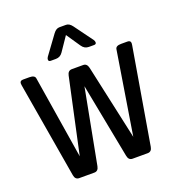

<svg xmlns="http://www.w3.org/2000/svg" viewBox="-130 -817 846 922"><g transform="rotate(-20 293.0 -356.5)"><path d="M275.9 -713.4H310.1Q326.7 -713.4 340.8 -694.3L410.2 -599.6Q415 -592.8 415 -585.9Q415 -576.2 403.3 -576.2H377.4Q355 -576.2 341.8 -595.7L293 -667.5L244.1 -595.7Q231 -576.2 208.5 -576.2H182.6Q170.9 -576.2 170.9 -585.9Q170.9 -592.8 175.8 -599.6L245.1 -694.3Q259.3 -713.4 275.9 -713.4ZM118.2 0Q97.7 0 93.8 -23.9L10.7 -513.2Q9.8 -519 9.8 -522.9Q9.8 -537.1 26.4 -537.1H58.6Q85.9 -537.1 88.4 -520.5L156.2 -97.7L238.8 -480.5Q243.7 -503.9 263.7 -503.9H321.8Q340.8 -503.9 346.2 -480L429.7 -97.7L497.6 -520.5Q500 -537.1 527.3 -537.1H559.6Q576.2 -537.1 576.2 -522.9Q576.2 -519 575.2 -513.2L492.2 -23.9Q488.3 0 467.8 0H390.6Q370.6 0 366.2 -23.9L292.5 -406.2L219.7 -23.9Q215.3 0 195.3 0Z"/></g></svg>

Font: Simply Mono
Style: Book
Weight: 400
Designer: Wojciech Kalinowski "wmk69" (wmk69@o2.pl)
Foundry: Wojciech Kalinowski "wmk69" (wmk69@o2.pl)
Version: Version 1.0.0